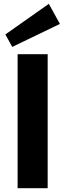

<svg xmlns="http://www.w3.org/2000/svg" viewBox="-20 -983 341 1003"><path d="M229 -700V0H72V-700ZM293 -858 44 -738 8 -803 235 -963Z"/></svg>

Font: Pathway Extreme 72pt
Style: Bold
Weight: 700
Designer: Eduardo Rodriguez Tunni
Foundry: Eduardo Rodriguez Tunni
Version: Version 1.001;gftools[0.9.26]